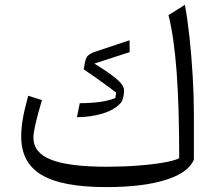

<svg xmlns="http://www.w3.org/2000/svg" viewBox="-20 -764 894 791"><path d="M778.8 -106Q755.4 -51.8 661.6 -22.5Q567.9 6.8 417.5 6.8Q235.8 6.8 151.6 -43.2Q67.4 -93.3 67.4 -201.2Q67.4 -235.8 74.2 -275.4Q81.1 -314.9 96.2 -369.6L152.8 -351.6Q145.5 -328.1 137.5 -298.1Q129.4 -268.1 123.5 -240.7Q117.7 -213.4 117.7 -196.8Q117.7 -134.3 191.4 -105.7Q265.1 -77.1 419.4 -77.1Q486.3 -77.1 547.9 -81.8Q609.4 -86.4 655 -94.5Q700.7 -102.5 718.3 -112.3Q718.3 -324.2 707.8 -466.3Q697.3 -608.4 674.3 -701.7L741.7 -744.1Q752.4 -687.5 760.7 -610.6Q769 -533.7 773.9 -450.4Q778.8 -367.2 778.8 -291.5ZM513.7 -598.1 514.2 -549.3 368.7 -502Q426.3 -466.8 458.7 -439.9Q491.2 -413.1 491.2 -391.6Q491.2 -375.5 487.3 -361.1Q483.4 -346.7 478.5 -341.3Q452.1 -311 402.3 -296.1Q352.5 -281.2 296.9 -281.2L308.6 -338.9Q401.9 -338.9 455.1 -359.9L458.5 -382.8Q444.8 -393.6 421.1 -410.6Q397.5 -427.7 371.8 -446Q346.2 -464.4 324.7 -478.5L327.1 -490.2Q331.5 -524.9 342.3 -534.7Q353 -544.4 371.6 -550.8Z"/></svg>

Font: Pinar-DS3-FD Regular
Style: Regular
Weight: 400
Designer: Amin Abedi
Version: Version 3.000